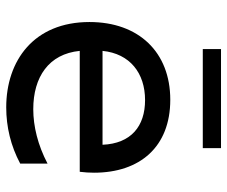

<svg xmlns="http://www.w3.org/2000/svg" viewBox="-78 -664 747 632"><g transform="rotate(90 296.0 -348.5)"><path d="M334 5C398 5 461 -10 519 -41V-131C458 -99 396 -84 340 -84C234 -84 158 -135 148 -237H546C548 -253 549 -269 549 -284C549 -435 464 -535 309 -535C152 -535 53 -431 53 -269C53 -86 180 5 334 5ZM457 -312H148C157 -402 221 -452 310 -452C396 -452 453 -406 457 -312ZM142 -642H468V-702H142Z"/></g></svg>

Font: Chess Sans Medium
Style: Regular
Weight: 500
Designer: Wolf Bōese
Foundry: Wolf Bōese
Version: Version 7.223;Glyphs 3.3 (3306)